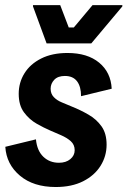

<svg xmlns="http://www.w3.org/2000/svg" viewBox="-20 -720 499 752"><path d="M198.3 12.5Q110.8 12.5 57.9 -32.1Q5 -76.7 0.8 -145L120.8 -174.2Q125 -130 149.6 -106.2Q174.2 -82.5 210.8 -82.5Q238.3 -82.5 255.4 -96.7Q272.5 -110.8 272.5 -131.7Q272.5 -153.3 257.1 -167.1Q241.7 -180.8 218.3 -190.8L175.8 -209.2Q152.5 -219.2 123.8 -235.4Q95 -251.7 74.2 -279.6Q53.3 -307.5 53.3 -352.5Q53.3 -396.7 75.8 -432.9Q98.3 -469.2 141.2 -490.8Q184.2 -512.5 244.2 -512.5Q322.5 -512.5 368.3 -474.6Q414.2 -436.7 417.5 -372.5L297.5 -343.3Q297.5 -380.8 281.7 -401.7Q265.8 -422.5 234.2 -422.5Q206.7 -422.5 192.5 -407.5Q178.3 -392.5 178.3 -372.5Q178.3 -352.5 190.8 -339.6Q203.3 -326.7 221.7 -319.2L261.7 -302.5Q295 -289.2 326.2 -271.2Q357.5 -253.3 377.5 -225.4Q397.5 -197.5 397.5 -153.3Q397.5 -108.3 373.8 -70.4Q350 -32.5 305.4 -10Q260.8 12.5 198.3 12.5ZM162.5 -550 109.2 -695V-700H215.8L249.2 -612.5H269.2L342.5 -700H459.2V-695L337.5 -550Z"/></svg>

Font: Familjen Grotesk
Style: Bold Italic
Weight: 700
Italic angle: -9.46201°
Designer: Anders Wikstroem, Jonas Baeckman, Matilda Gysing, Kristian Moeller
Foundry: Familjen STHLM AB
Version: Version 2.002; ttfautohint (v1.8.4.7-5d5b)